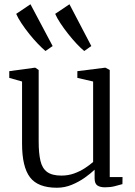

<svg xmlns="http://www.w3.org/2000/svg" viewBox="-20 -870 634 901"><path d="M473 9Q449.5 9 436.8 0.2Q424 -8.5 424 -33V-73.5Q405 -55.5 377.5 -36Q350 -16.5 316.8 -2.8Q283.5 11 247 11Q158 11 120.8 -38Q83.5 -87 83.5 -196V-487.5L23.5 -504.5V-536L140.5 -552H146L161.5 -541.5V-205.5Q161.5 -151 169.8 -115.5Q178 -80 201.2 -63Q224.5 -46 268 -46Q300 -46 327.8 -56Q355.5 -66 378.2 -80.8Q401 -95.5 417 -110V-487.5L343 -504.5V-536L470.5 -552H475.5L495 -541.5V-39H555L554.5 -6Q538 -1.5 518.2 3.8Q498.5 9 473 9ZM193 -631Q178.5 -643 158.2 -664Q138 -685 117.5 -710.5Q97 -736 80.5 -761Q64 -786 56 -805L123 -850L227 -654L194 -631ZM375 -631Q360 -643 340.2 -664Q320.5 -685 300.2 -710.5Q280 -736 263.5 -761Q247 -786 239 -805L306 -850L408.5 -654L376 -631Z"/></svg>

Font: Merriweather 48pt Light
Style: Regular
Weight: 300
Version: Version 2.100